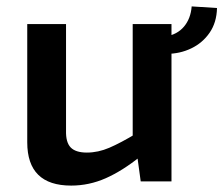

<svg xmlns="http://www.w3.org/2000/svg" viewBox="-20 -566 697 599"><path d="M186 -491V-159Q185 -122 200.5 -106Q216 -90 251 -90Q286 -90 321 -105Q356 -120 406 -150L418 -78Q362 -33 310 -10Q258 13 202 13Q65 13 65 -122V-491ZM515 -491V0H419L406 -95L394 -109V-491ZM500 -398 496 -452Q533 -458 554 -483Q575 -508 578 -546L657 -541Q656 -496 634 -464Q612 -432 576.5 -415Q541 -398 500 -398Z"/></svg>

Font: Exo 2 SemiBold
Style: Regular
Weight: 600
Designer: Natanael Gama
Foundry: Natanael Gama
Version: Version 2.010